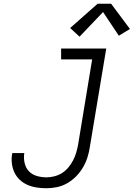

<svg xmlns="http://www.w3.org/2000/svg" viewBox="-20 -993 711 1021"><path d="M227 8Q200 8 174.5 4Q149 0 126 -10Q103 -20 85 -37Q67 -54 56.5 -76.5Q46 -99 43 -125Q40 -151 45 -177Q45 -178 45 -178Q45 -178 45 -179H110Q109 -178 109 -178Q109 -178 109 -178Q105 -152 111 -126Q117 -100 133.5 -82.5Q150 -65 175 -57.5Q200 -50 227 -50Q248 -50 269.5 -55.5Q291 -61 310 -73Q329 -85 343.5 -102.5Q358 -120 368.5 -140Q379 -160 385 -180.5Q391 -201 395 -222L470 -677H305V-735H545L458 -213Q454 -185 445.5 -157.5Q437 -130 422 -104Q407 -78 385.5 -56Q364 -34 338 -19Q312 -4 283.5 2Q255 8 227 8ZM403 -798 353 -844 499 -973H571L671 -839L612 -803L528 -929Z"/></svg>

Font: Iosevka Curly Slab LtEx
Style: Italic
Weight: 300
Width: 7
Italic angle: -9°
Monospace: yes
Designer: Belleve Invis
Foundry: Belleve Invis
Version: Version 11.1.0; ttfautohint (v1.8.3)